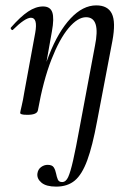

<svg xmlns="http://www.w3.org/2000/svg" viewBox="-20 -419 478 714"><path d="M189 275Q152 275 134.5 260.5Q117 246 119 227Q121 211 132.5 202.5Q144 194 157 194Q174 194 180 203.5Q186 213 188.5 226Q191 239 195 248.5Q199 258 211 258Q225 258 233.5 239.5Q242 221 252 177Q262 133 276 56L333 -248Q355 -355 300 -355Q269 -355 235 -314.5Q201 -274 171 -197Q141 -120 121 -9L107 -10Q128 -127 162.5 -214.5Q197 -302 242.5 -350.5Q288 -399 338 -399Q381 -399 396 -368Q411 -337 398 -267L341 32Q324 124 304.5 177Q285 230 258 252.5Q231 275 189 275ZM82 8Q66 8 60.5 6Q55 4 55 1Q55 -2 60.5 -25Q66 -48 70 -74L111 -297Q121 -353 95 -353Q84 -353 67 -341.5Q50 -330 29 -309Q26 -305 22 -309.5Q18 -314 21 -317Q56 -357 84.5 -376Q113 -395 140 -395Q167 -395 174.5 -373Q182 -351 173 -302L121 -9Q118 8 82 8Z"/></svg>

Font: Cormorant Medium
Style: Italic
Weight: 500
Italic angle: -10°
Designer: Christian Thalmann (Catharsis Fonts)
Foundry: Catharsis Fonts
Version: Version 4.000